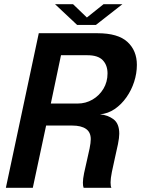

<svg xmlns="http://www.w3.org/2000/svg" viewBox="-20 -896 673 916"><path d="M8 0 165 -737.5H445Q543 -737.5 588 -696Q633 -654.5 633 -586.5Q633 -546 620 -505.8Q607 -465.5 583.2 -431.8Q559.5 -398 527.5 -376Q495.5 -354 457 -350.5Q494 -347.5 521.5 -327Q549 -306.5 549 -258Q549 -239.5 542.8 -208.5Q536.5 -177.5 528.2 -142.2Q520 -107 513.8 -75.8Q507.5 -44.5 507.5 -25.5Q507.5 -7 511.5 0H379Q375.5 -8 375.5 -24.5Q375.5 -42 381.2 -70.2Q387 -98.5 394.5 -129.5Q402 -160.5 407.5 -188Q413 -215.5 413 -232Q413 -265.5 390 -281.2Q367 -297 324.5 -297H200L136.5 0ZM397.5 -632.5H271L222.5 -402H350Q389 -402 421.5 -421Q454 -440 473.5 -472.5Q493 -505 493 -545.5Q493 -585 470.2 -608.8Q447.5 -632.5 397.5 -632.5ZM242.5 -876H328.5L394.5 -812.5L474 -876H564L437.5 -777H348Z"/></svg>

Font: Epilogue SemiBold
Style: Italic
Weight: 600
Italic angle: -12°
Designer: Tyler Finck
Foundry: Etcetera Type Co
Version: Version 2.111; ttfautohint (v1.8.3)